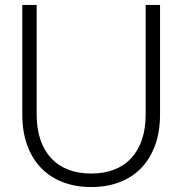

<svg xmlns="http://www.w3.org/2000/svg" viewBox="-20 -740 736 775"><path d="M348 15Q284.5 15 233 -5Q181.5 -25 145.2 -62.8Q109 -100.5 89.5 -154.8Q70 -209 70 -277.5V-720H128V-277.5Q128 -221.5 142.8 -177.2Q157.5 -133 185.8 -102.2Q214 -71.5 255 -55.5Q296 -39.5 348 -39.5Q400.5 -39.5 441.2 -55.5Q482 -71.5 510.2 -102.2Q538.5 -133 553.2 -177.2Q568 -221.5 568 -277.5V-720H626V-277.5Q626 -209 606.5 -154.8Q587 -100.5 551 -62.8Q515 -25 463.5 -5Q412 15 348 15Z"/></svg>

Font: Vela Sans Light
Style: Regular
Weight: 300
Designer: Principal design: Mikhail Sharanda - project Manrope.
Design modification: Ravid Balaliev
Foundry: Mikhail Sharanda
Version: Version 1.001